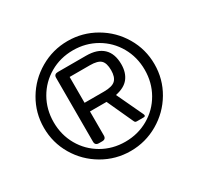

<svg xmlns="http://www.w3.org/2000/svg" viewBox="-151 -877 1109 1074"><g transform="rotate(-30 404.0 -340.0)"><path d="M47 -340Q47 -436 95 -517.5Q143 -599 225.5 -647Q308 -695 404 -695Q500 -695 582.5 -647Q665 -599 713 -517.5Q761 -436 761 -340Q761 -244 713 -162.5Q665 -81 582.5 -33Q500 15 404 15Q308 15 225.5 -33Q143 -81 95 -162.5Q47 -244 47 -340ZM698 -340Q698 -422 659.5 -489.5Q621 -557 553.5 -596Q486 -635 404 -635Q322 -635 254.5 -596Q187 -557 148.5 -489.5Q110 -422 110 -340Q110 -258 148.5 -190.5Q187 -123 254.5 -84Q322 -45 404 -45Q486 -45 553.5 -84Q621 -123 659.5 -190.5Q698 -258 698 -340ZM246 -136V-549Q246 -572 271 -572H453Q525 -572 562.5 -536.5Q600 -501 600 -432Q600 -379 573.5 -344.5Q547 -310 488 -298L567 -130Q570 -124 570 -120Q570 -112 559 -112H517Q510 -112 506.5 -114Q503 -116 500 -123L423 -291H316V-136Q316 -112 292 -112H271Q246 -112 246 -136ZM440 -348Q493 -348 513.5 -368Q534 -388 534 -432Q534 -478 514.5 -496.5Q495 -515 445 -515H314V-348Z"/></g></svg>

Font: Mitr Light
Style: Regular
Weight: 300
Designer: Thanarat Vachiruckul
Foundry: Cadson Demak
Version: Version 1.002